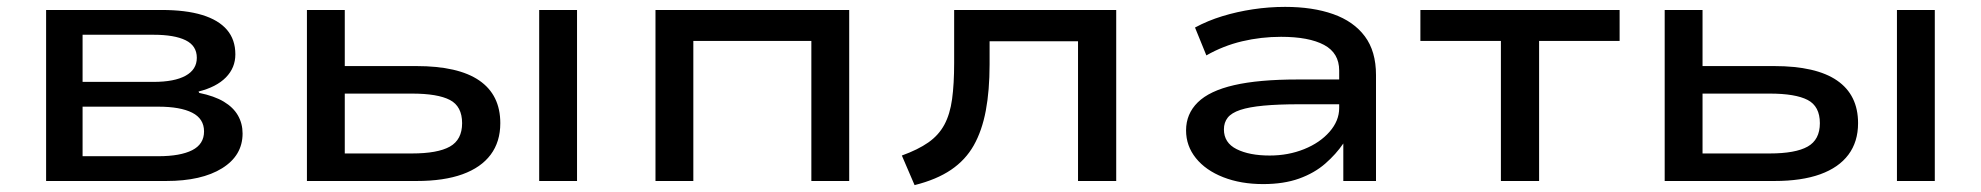

<svg xmlns="http://www.w3.org/2000/svg" viewBox="-20 -526 5757 558"><path d="M114 0V-497H450Q520 -497 567.5 -482.5Q615 -468 639.5 -439.5Q664 -411 664 -368Q664 -329 636.5 -301Q609 -273 557 -260L559 -256Q603 -247 630.5 -230.5Q658 -214 671.5 -190.5Q685 -167 685 -138Q685 -74 625.5 -37Q566 0 463 0ZM220 -72H440Q504 -72 538.5 -89.5Q573 -107 573 -144Q573 -181 538.5 -198.5Q504 -216 440 -216H220ZM220 -288H426Q487 -288 519.5 -306Q552 -324 552 -358Q552 -393 519.5 -409Q487 -425 426 -425H220Z M872 0V-497H982V-334H1190Q1312 -334 1373 -292Q1434 -250 1434 -168Q1434 -114 1406 -76.5Q1378 -39 1324 -19.5Q1270 0 1191 0ZM982 -80H1177Q1252 -80 1287.5 -100Q1323 -120 1323 -168Q1323 -217 1287.5 -235.5Q1252 -254 1177 -254H982ZM1547 0V-497H1657V0Z M1885 0V-497H2448V0H2338V-407H1995V0Z M2638 12 2601 -74Q2648 -91 2678 -112Q2708 -133 2724.5 -163.5Q2741 -194 2747 -238Q2753 -282 2753 -343V-497H3224V0H3113V-406H2856V-339Q2856 -263 2845 -204.5Q2834 -146 2810 -103.5Q2786 -61 2744 -32.5Q2702 -4 2638 12Z M3651 9Q3586 9 3535 -11Q3484 -31 3455.5 -66.5Q3427 -102 3427 -147Q3427 -195 3461 -228.5Q3495 -262 3566.5 -278.5Q3638 -295 3751 -295H3890V-223H3757Q3695 -223 3652.5 -219Q3610 -215 3584.5 -206.5Q3559 -198 3548 -184Q3537 -170 3537 -150Q3537 -111 3574 -92.5Q3611 -74 3670 -74Q3724 -74 3770 -92.5Q3816 -111 3844 -143Q3872 -175 3872 -212V-321Q3872 -372 3828 -395.5Q3784 -419 3703 -419Q3645 -419 3590 -406Q3535 -393 3486 -365L3453 -446Q3490 -466 3532.5 -479Q3575 -492 3621.5 -499Q3668 -506 3715 -506Q3795 -506 3854.5 -485Q3914 -464 3946.5 -420.5Q3979 -377 3979 -308V0H3884V-108V-109Q3863 -78 3831.5 -50.5Q3800 -23 3755.5 -7Q3711 9 3651 9Z M4342 0V-407H4108V-497H4687V-407H4453V0Z M4818 0V-497H4928V-334H5136Q5258 -334 5319 -292Q5380 -250 5380 -168Q5380 -114 5352 -76.5Q5324 -39 5270 -19.5Q5216 0 5137 0ZM4928 -80H5123Q5198 -80 5233.5 -100Q5269 -120 5269 -168Q5269 -217 5233.5 -235.5Q5198 -254 5123 -254H4928ZM5493 0V-497H5603V0Z"/></svg>

Font: Nunito Sans 7pt Expanded Medium
Style: Regular
Weight: 500
Width: 7
Designer: Vernon Adams
Foundry: Vernon Adams
Version: Version 3.101;gftools[0.9.27]